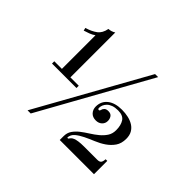

<svg xmlns="http://www.w3.org/2000/svg" viewBox="-145 -872 1071 1071"><g transform="rotate(45 390.5 -336.5)"><path d="M547 -385Q574 -385 598 -379.5Q622 -374 640 -362.5Q658 -351 668.5 -332.5Q679 -314 679 -287Q679 -250 662 -225.5Q645 -201 619.5 -183.5Q594 -166 563.5 -153.5Q533 -141 506.5 -128Q480 -115 461.5 -99.5Q443 -84 441 -60L448 -58Q453 -65 458.5 -71Q464 -77 474 -81Q484 -85 500.5 -87.5Q517 -90 543 -90H647Q664 -90 670.5 -98Q677 -106 678 -125H691V-20H421V-50Q421 -77 434.5 -96.5Q448 -116 468.5 -132Q489 -148 513 -163Q537 -178 557.5 -195Q578 -212 591.5 -232.5Q605 -253 605 -281Q605 -320 589.5 -343.5Q574 -367 535 -367Q511 -367 494.5 -361Q478 -355 468 -345Q458 -335 453.5 -324Q449 -313 449 -302Q449 -292 457 -292Q463 -292 465 -301Q467 -311 475 -318.5Q483 -326 499 -326Q519 -326 527.5 -313.5Q536 -301 536 -285Q536 -265 522 -252Q508 -239 486 -239Q460 -239 445.5 -255Q431 -271 431 -294Q431 -336 462 -360.5Q493 -385 547 -385ZM537 -656H561L202 -10H177ZM149 -574Q135 -564 118 -557.5Q101 -551 84 -546L80 -563Q118 -574 143 -592.5Q168 -611 175 -650Q197 -651 216 -663V-309H282V-291H89V-309H149Z"/></g></svg>

Font: Elsie
Style: Regular
Weight: 400
Designer: Alejandro Inler
Foundry: Alejandro Inler
Version: 1.001